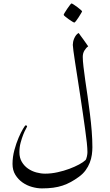

<svg xmlns="http://www.w3.org/2000/svg" viewBox="-20 -925 630 1101"><path d="M450.7 -860.8Q450.7 -857.9 444.3 -847.7L430.7 -825.7Q423.3 -814 416 -804.7Q408.7 -795.4 405.3 -795.4Q403.8 -795.4 394.3 -801.3Q384.8 -807.1 373.8 -814.9Q362.8 -822.8 354 -830.1Q345.2 -837.4 345.2 -839.8Q345.2 -842.8 351.6 -853L365.7 -875Q373.5 -886.7 380.9 -896Q388.2 -905.3 390.1 -905.3Q392.6 -905.3 402.6 -898.9Q412.6 -892.6 423.3 -884.5Q434.1 -876.5 442.4 -869.1Q450.7 -861.8 450.7 -860.8ZM509.8 -80.6Q509.8 -60.1 506.6 -37.1Q503.4 -14.2 494.6 8.3Q485.8 30.8 470.9 51.3Q456.1 71.8 432.6 88.9Q409.2 106 386.5 118.4Q363.8 130.9 338.9 139.2Q314 147.5 284.9 151.4Q255.9 155.3 220.2 155.3Q193.4 155.3 163.6 147Q133.8 138.7 109.1 121.3Q84.5 104 68.1 77.6Q51.8 51.3 51.8 15.1Q51.8 -24.9 62.5 -64.5Q73.2 -104 86.7 -135.3Q100.1 -166.5 112.1 -186.3Q124 -206.1 126.5 -206.1Q135.3 -206.1 135.3 -199.2Q135.3 -197.3 128.2 -185.1Q121.1 -172.9 113.3 -153.1Q105.5 -133.3 98.4 -107.4Q91.3 -81.5 91.3 -51.8Q91.3 -20 105.2 3.4Q119.1 26.9 140.6 41.7Q162.1 56.6 188 63.7Q213.9 70.8 238.8 70.8Q273.9 70.8 310.3 62.7Q346.7 54.7 377.9 43Q409.2 31.2 433.6 18.1Q458 4.9 470.2 -6.8Q472.7 -9.3 474.6 -14.9Q476.6 -20.5 478.3 -27.6Q480 -34.7 480.7 -41.7Q481.4 -48.8 481.4 -52.7Q481.4 -72.8 477.8 -107.7Q474.1 -142.6 467.8 -186.5L454.6 -279.3L439.9 -377.9L424.3 -479.5L410.6 -567.4Q404.8 -606.4 401.1 -632.8Q397.5 -659.2 397.5 -667.5Q397.5 -675.3 399.4 -685.3Q401.4 -695.3 405.8 -705.3Q410.2 -715.3 416.5 -723.6Q422.9 -731.9 431.2 -735.8Q432.1 -734.9 440.4 -722.7L459.5 -696.8L485.8 -659.2Q474.6 -651.9 464.6 -636Q454.6 -620.1 454.6 -599.1Q454.6 -577.1 458.7 -542.5Q462.9 -507.8 468.8 -464.8L482.4 -372.1Q489.3 -323.2 495.6 -272.9Q502 -222.7 505.9 -173.3Q509.8 -124 509.8 -80.6Z"/></svg>

Font: Simplified Naskh
Style: Regular
Weight: 400
Designer: SIL International
Foundry: Arabeyes
Version: 1.02_alpha